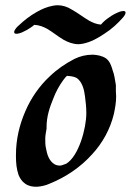

<svg xmlns="http://www.w3.org/2000/svg" viewBox="-20 -702 500 734"><path d="M411 -432C406 -450 400 -468 385 -479C370 -489 352 -492 335 -493C308 -493 286 -487 265 -477C230 -459 198 -437 170 -410C130 -373 98 -326 77 -277C54 -224 41 -169 41 -110V-104C41 -80 43 -56 51 -33C56 -21 64 -8 76 0C90 10 104 12 121 12C137 11 155 7 170 0C232 -25 288 -63 332 -112C372 -155 401 -208 415 -265C420 -288 424 -310 424 -334C424 -341 423 -346 423 -352V-376C423 -379 422 -381 422 -383C419 -400 417 -417 411 -432ZM233 -76C217 -70 213 -69 209 -69C201 -69 193 -71 187 -75C167 -88 160 -112 156 -134C153 -146 153 -159 153 -172C153 -185 156 -197 158 -210V-216C158 -257 170 -292 184 -326C193 -350 206 -374 222 -396C226 -401 230 -407 236 -412C249 -411 262 -410 273 -404C295 -389 302 -358 305 -333C308 -311 310 -291 310 -269C310 -211 281 -105 233 -76ZM459 -657C458 -659 455 -660 452 -660C447 -660 440 -658 437 -657C424 -652 410 -645 398 -636C386 -628 375 -619 366 -608C349 -609 333 -616 319 -624C297 -637 277 -653 255 -665C238 -676 219 -682 200 -682C194 -682 188 -681 182 -680C160 -676 139 -667 120 -656C95 -642 72 -624 52 -605C45 -599 36 -590 34 -580C34 -574 38 -573 42 -573H47C59 -575 71 -581 82 -587C92 -593 102 -599 111 -607C130 -606 145 -600 160 -592C182 -579 201 -563 223 -550C241 -540 260 -533 280 -533C286 -533 291 -534 297 -535C327 -541 354 -556 379 -573C406 -590 430 -612 451 -636C453 -639 460 -647 460 -653C460 -654 460 -656 459 -657Z"/></svg>

Font: Petaluma Script
Style: Regular
Weight: 400
Designer: Daniel Spreadbury
Foundry: Steinberg Media Technologies GmbH
Version: Version 1.10